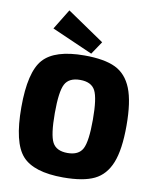

<svg xmlns="http://www.w3.org/2000/svg" viewBox="-101 -1022 899 1113"><g transform="rotate(10 348.5 -466.0)"><path d="M435 -797 384 -721 143 -827 216 -946ZM348 -704Q466 -704 531 -672.5Q596 -641 627 -563.5Q658 -486 658 -345Q658 -204 627 -126.5Q596 -49 531 -17.5Q466 14 348 14Q174 14 106.5 -61.5Q39 -137 39 -345Q39 -553 106.5 -628.5Q174 -704 348 -704ZM437 -516Q414 -560 348 -560Q282 -560 259 -516Q236 -472 236 -345Q236 -218 259 -174Q282 -130 348 -130Q414 -130 437 -174Q460 -218 460 -345Q460 -472 437 -516Z"/></g></svg>

Font: Exo 2.0 Extra Bold
Style: Regular
Weight: 800
Designer: Natanael Gama
Version: Version 1.001;PS 001.001;hotconv 1.0.70;makeotf.lib2.5.58329